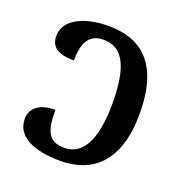

<svg xmlns="http://www.w3.org/2000/svg" viewBox="-106 -642 713 746"><g transform="rotate(20 251.0 -268.5)"><path d="M221 10C351 10 449 -66 449 -267C449 -479 351 -547 219 -547C123 -547 41 -511 41 -442C41 -399 67 -375 138 -375C138 -440 155 -490 219 -490C291 -490 336 -437 336 -268C336 -118 294 -43 219 -43C153 -43 136 -81 136 -170C66 -170 36 -137 36 -97C36 -25 109 10 221 10Z"/></g></svg>

Font: Noto Serif Thai Medium
Style: Regular
Weight: 500
Designer: Monotype Design Team
Foundry: Monotype Imaging Inc.
Version: Version 1.901;PS 001.901;hotconv 1.0.88;makeotf.lib2.5.64775